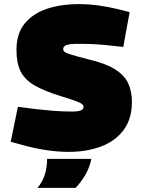

<svg xmlns="http://www.w3.org/2000/svg" viewBox="-20 -729 700 933"><path d="M315 9Q263 9 208 1Q153 -7 94 -23L32 -40L67 -210L153 -199Q186 -195 232.5 -191Q279 -187 330 -187Q362 -187 374 -193Q386 -199 386 -208Q386 -215 381 -221Q376 -227 353.5 -236Q331 -245 278 -261Q196 -286 148 -314Q100 -342 80 -382.5Q60 -423 60 -486Q60 -565 99.5 -614Q139 -663 207.5 -686Q276 -709 363 -709Q409 -709 458 -702.5Q507 -696 555 -684L610 -670L579 -501L484 -511Q465 -513 434 -514.5Q403 -516 356 -516Q319 -516 303 -510Q287 -504 287 -490Q287 -483 294 -477Q301 -471 327.5 -463Q354 -455 412 -440Q493 -421 538.5 -392.5Q584 -364 602.5 -325Q621 -286 621 -234Q621 -151 580.5 -97Q540 -43 470.5 -17Q401 9 315 9ZM162 184Q187 155 198 119Q209 83 209 43H424Q416 83 396 118.5Q376 154 347 184Z"/></svg>

Font: REM Black
Style: Regular
Weight: 900
Designer: Octavio Pardo
Foundry: Ashler Design
Version: Version 1.005;gftools[0.9.28]